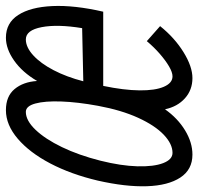

<svg xmlns="http://www.w3.org/2000/svg" viewBox="-44 -642 686 665"><g transform="rotate(-90 299.5 -309.0)"><path d="M502 -632Q553 -632 580.5 -589.5Q608 -547 611.5 -471Q615 -395 592 -295H335Q320 -223 319.5 -169Q319 -115 332 -85Q345 -55 368 -55Q382 -55 402.5 -67Q423 -79 446 -99Q469 -119 490 -144L542 -98Q502 -48 452 -17Q402 14 362 14Q321 14 292 -12Q263 -38 254 -81Q223 -37 181 -11.5Q139 14 97 14Q45 14 17.5 -28Q-10 -70 -12.5 -143.5Q-15 -217 7 -314Q29 -407 66.5 -478.5Q104 -550 152 -591Q200 -632 251 -632Q299 -632 324 -602Q349 -572 352 -524Q382 -575 422.5 -603.5Q463 -632 502 -632ZM103 -55Q134 -55 166 -85.5Q198 -116 224.5 -174Q251 -232 266 -313Q279 -384 281 -440.5Q283 -497 274 -530Q265 -563 245 -563Q215 -563 183 -529.5Q151 -496 123 -438Q95 -380 76 -305Q58 -233 56.5 -176.5Q55 -120 67.5 -87.5Q80 -55 103 -55ZM351 -364 535 -368Q549 -453 538.5 -508Q528 -563 496 -563Q469 -563 441 -537.5Q413 -512 389.5 -467Q366 -422 351 -364Z"/></g></svg>

Font: Victor Mono
Style: Italic
Weight: 400
Italic angle: -12°
Monospace: yes
Designer: Rune Bjørnerås
Version: Version 1.561;gftools[0.9.30]